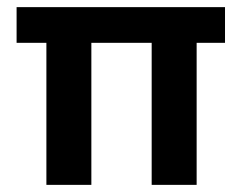

<svg xmlns="http://www.w3.org/2000/svg" viewBox="-20 -518 680 538"><path d="M110 0V-398H26.5V-498H610.5V-398H531V0H405V-398H236V0Z"/></svg>

Font: Heraclito SemiBold
Style: Regular
Weight: 600
Designer: Kostas Bartsokas (font) & Cristiano Sobral (main changes)
Foundry: Kostas Bartsokas (font) & Cristiano Sobral (main changes)
Version: Version 1.00;July 8, 2020;FontCreator 13.0.0.2655 64-bit